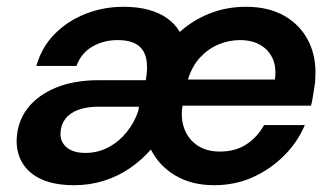

<svg xmlns="http://www.w3.org/2000/svg" viewBox="-20 -533 985 565"><path d="M199 12Q141 12 103 -5Q65 -22 46.5 -52.5Q28 -83 29 -122Q31 -175 61 -214Q91 -253 144.5 -275Q198 -297 270 -297H409Q416 -335 410 -361.5Q404 -388 383.5 -401.5Q363 -415 326 -415Q285 -415 252 -396Q219 -377 205 -339H87Q102 -393 140 -432Q178 -471 231 -492Q284 -513 343 -513Q384 -513 416 -504.5Q448 -496 471.5 -479.5Q495 -463 509 -439Q548 -474 597.5 -493.5Q647 -513 704 -513Q771 -513 817.5 -486Q864 -459 887.5 -412.5Q911 -366 908 -307Q908 -293 905 -275Q902 -257 899.5 -242Q897 -227 895 -222H517Q511 -185 522.5 -154Q534 -123 561 -105Q588 -87 627 -87Q673 -87 705.5 -108.5Q738 -130 757 -165H877Q856 -115 816 -75Q776 -35 724 -11.5Q672 12 610 12Q544 12 496 -16.5Q448 -45 424 -93Q397 -62 362 -38Q327 -14 285.5 -1Q244 12 199 12ZM231 -83Q268 -83 299 -99.5Q330 -116 353 -144.5Q376 -173 387 -207L389 -219H269Q236 -219 211 -210Q186 -201 172.5 -183.5Q159 -166 158 -142Q157 -124 166 -110.5Q175 -97 191.5 -90Q208 -83 231 -83ZM533 -299H789Q794 -336 782 -361.5Q770 -387 745.5 -401Q721 -415 686 -415Q653 -415 622.5 -402Q592 -389 568.5 -363.5Q545 -338 533 -299Z"/></svg>

Font: DM Sans 17pt SemiBold
Style: Italic
Weight: 600
Italic angle: -10°
Version: Version 4.004;gftools[0.9.30]